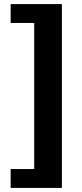

<svg xmlns="http://www.w3.org/2000/svg" viewBox="-20 -754 400 937"><path d="M282 -734V163H32V71H147V-642H32V-734Z"/></svg>

Font: Archivo Expanded ExtraBold
Style: Regular
Weight: 800
Width: 7
Designer: Hector Gatti
Foundry: Omnibus-Type
Version: Version 2.001; ttfautohint (v1.8.3)